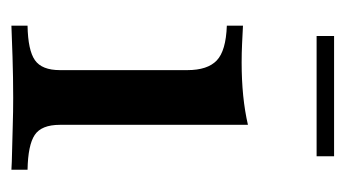

<svg xmlns="http://www.w3.org/2000/svg" viewBox="-158 -462 620 345"><g transform="rotate(90 152.5 -290.0)"><path d="M26.6 0V-29Q71 -29.8 88.7 -42.3Q106.5 -54.8 106.5 -87.1V-316.1Q106.5 -352.4 89.1 -369Q71.8 -385.5 26.6 -387.1V-416.1Q41.9 -415.3 58.9 -414.5Q75.8 -413.7 92.7 -413.7Q124.2 -413.7 152.4 -416.5Q180.6 -419.4 204.8 -425V-87.1Q204.8 -54 223 -41.9Q241.1 -29.8 285.5 -29V0Q273.4 -0.8 252.4 -1.2Q231.5 -1.6 206.5 -2.4Q181.5 -3.2 156.5 -3.2Q120.2 -3.2 82.7 -2Q45.2 -0.8 26.6 0ZM45.2 -548.4V-579.8H261.3V-548.4Z"/></g></svg>

Font: Playfair SemiBold
Style: Regular
Weight: 600
Designer: Claus Eggers Sørensen
Foundry: Claus Eggers Sørensen
Version: Version 2.001;gftools[0.9.30]